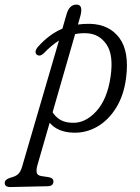

<svg xmlns="http://www.w3.org/2000/svg" viewBox="-96 -554 592 814"><path d="M91.5 -330Q74.5 -312.5 61 -321.5Q53.5 -326.5 55 -336.5Q56.5 -346.5 65.5 -356Q112 -408.5 168.5 -432.5L186.5 -494.5Q198 -534.5 228.5 -534.5Q258 -534.5 244.5 -485.5L234.5 -450Q259 -453.5 286 -453Q367.5 -450.5 410.2 -393Q453 -335.5 438.5 -223Q429 -149.5 396.2 -96.8Q363.5 -44 315.8 -16.8Q268 10.5 215 8.5Q148.5 6.5 114.5 -33.5L62 148.5Q57.5 165 59.5 177.2Q61.5 189.5 79.5 192.5L110 197Q130.5 200.5 130.5 215Q130.5 235 106 235.5L-51 239Q-76 239.5 -76 221.5Q-76 207.5 -54 200Q-29.5 194 -19.2 184.2Q-9 174.5 -3 155L154 -382Q122.5 -362.5 91.5 -330ZM209 -33.5Q265 -30.5 312.2 -82.2Q359.5 -134 373 -230.5Q386 -320.5 355.8 -365.2Q325.5 -410 273 -413Q247 -414.5 222.5 -409.5L127 -78Q140 -57.5 159.8 -46Q179.5 -34.5 209 -33.5Z"/></svg>

Font: Fraunces 72pt S100 Light
Style: Italic
Weight: 300
Italic angle: -16°
Version: Version 1.000; ttfautohint (v1.8.3)